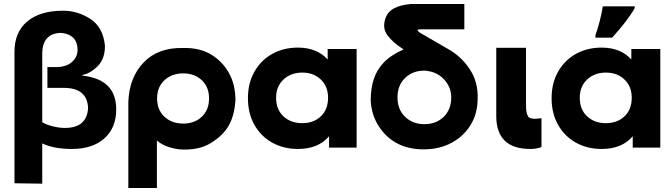

<svg xmlns="http://www.w3.org/2000/svg" viewBox="-20 -743 3380 968"><path d="M298 -689Q371 -689 435 -648Q499 -607 509 -514Q510 -447 472.5 -409.5Q435 -372 395 -365V-362Q482 -352 524 -309.5Q566 -267 566 -191Q566 -99 506.5 -45.5Q447 8 342 8Q251 8 193 -20V183L53 181V-482Q53 -581 117.5 -635Q182 -689 298 -689ZM282 -577Q192 -572 193 -468V-127Q214 -114 246.5 -106Q279 -98 306 -98Q365 -98 393.5 -124.5Q422 -151 424 -199Q422 -249 391.5 -274.5Q361 -300 301 -300H219V-405H271Q318 -407 345 -432.5Q372 -458 371 -495Q369 -538 343.5 -557.5Q318 -577 282 -577Z M1167 -238Q1162 -160 1133 -109.5Q1104 -59 1041.5 -21Q979 17 884 10Q809 0 771 -35V205H627V-230Q632 -354 705 -429Q778 -504 903 -501Q987 -503 1044.5 -468Q1102 -433 1134.5 -374.5Q1167 -316 1167 -238ZM1034 -247Q1034 -304 997.5 -338.5Q961 -373 904 -373Q846 -373 809 -338.5Q772 -304 772 -247Q772 -189 809 -154.5Q846 -120 904 -120Q961 -120 997.5 -154.5Q1034 -189 1034 -247Z M1778 -496V1H1639V-56Q1585 8 1482 8Q1410 8 1353 -23.5Q1296 -55 1263 -113Q1230 -171 1230 -248Q1230 -324 1263 -382Q1296 -440 1353 -471.5Q1410 -503 1482 -503Q1578 -503 1632 -443V-496ZM1634 -250Q1634 -307 1597.5 -342Q1561 -377 1504 -377Q1446 -377 1409 -342Q1372 -307 1372 -250Q1372 -191 1409 -156.5Q1446 -122 1504 -122Q1561 -122 1597.5 -156.5Q1634 -191 1634 -250Z M2388 -244Q2388 -171 2353 -113.5Q2318 -56 2256.5 -23Q2195 10 2117 10Q2039 10 1982.5 -20Q1926 -50 1889.5 -106.5Q1853 -163 1849 -236Q1849 -296 1864 -343Q1879 -390 1914.5 -427.5Q1950 -465 2015 -494Q1961 -527 1932.5 -566.5Q1904 -606 1927 -660Q1950 -714 2053 -723H2321V-595H2093Q2068 -592 2125 -562L2237 -497Q2306 -459 2349 -393Q2392 -327 2388 -244ZM2255 -252Q2255 -304 2218 -343.5Q2181 -383 2120 -387Q2061 -387 2022.5 -350Q1984 -313 1984 -252Q1984 -191 2022.5 -154Q2061 -117 2120 -117Q2179 -117 2217 -154Q2255 -191 2255 -252Z M2632 -502V-212Q2632 -170 2643.5 -154.5Q2655 -139 2710 -147V-2Q2691 7 2658 8Q2569 9 2525.5 -33Q2482 -75 2482 -157V-502Z M3309 -496V1H3170V-56Q3116 8 3013 8Q2941 8 2884 -23.5Q2827 -55 2794 -113Q2761 -171 2761 -248Q2761 -324 2794 -382Q2827 -440 2884 -471.5Q2941 -503 3013 -503Q3109 -503 3163 -443V-496ZM3165 -250Q3165 -307 3128.5 -342Q3092 -377 3035 -377Q2977 -377 2940 -342Q2903 -307 2903 -250Q2903 -191 2940 -156.5Q2977 -122 3035 -122Q3092 -122 3128.5 -156.5Q3165 -191 3165 -250ZM2982 -566Q2991 -589 3003 -634.5Q3015 -680 3019 -711H3180V-702Q3145 -640 3066 -553H2982Z"/></svg>

Font: Montserrat GRBold
Style: Regular
Weight: 700
Designer: Julieta Ulanovsky
Foundry: Julieta Ulanovsky
Version: Version 1.00 May 29, 2023, initial release